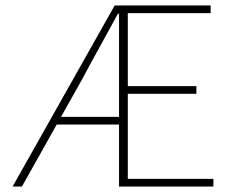

<svg xmlns="http://www.w3.org/2000/svg" viewBox="-20 -680 844 700"><path d="M26 0 398 -660H748V-632H446V-366H696V-338H446V-28H758V0H414V-630H410Q379 -573 346 -513.5Q313 -454 280 -392L60 0ZM174 -226V-254H442V-226Z"/></svg>

Font: Source Sans 3 Variable
Style: Regular
Weight: 200
Designer: Paul D. Hunt
Foundry: Adobe Systems Incorporated
Version: Version 3.026